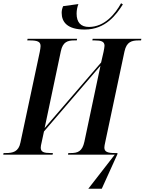

<svg xmlns="http://www.w3.org/2000/svg" viewBox="-44 -953 891 1183"><path d="M478 -771C607 -771 673 -863 713 -926L702 -933C665 -866 600 -787 504 -787C454 -787 428 -815 428 -869C428 -889 432 -910 439 -928L345 -915C339 -901 336 -888 336 -874C336 -817 371 -771 478 -771ZM500 210H583L679 -2L680 -10H664C618 -10 599 -18 599 -44C599 -51 601 -62 605 -80L723 -636C736 -696 768 -704 811 -704H825L827 -714H527L525 -704H540C580 -704 600 -697 600 -671C600 -664 597 -649 594 -633L579 -568L231 -164L331 -638C343 -695 373 -704 414 -704H429L431 -714H126L124 -704H139C188 -704 206 -696 206 -669C206 -662 204 -649 201 -633L82 -75C71 -18 35 -10 -8 -10H-22L-24 0H280L282 -10H267C228 -10 207 -16 207 -43C207 -49 209 -63 213 -78L227 -143L575 -548L476 -80C463 -19 434 -10 392 -10H377L375 0H663Z"/></svg>

Font: Noto Serif Display SemiCondensed SemiBold
Style: Italic
Weight: 600
Width: 4
Italic angle: -12°
Designer: Monotype Design Team
Foundry: Monotype Imaging Inc.
Version: Version 2.009